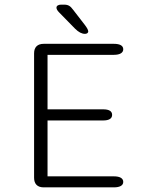

<svg xmlns="http://www.w3.org/2000/svg" viewBox="-20 -808 659 828"><path d="M346.5 -662C353 -662 360.5 -665 360.5 -672.5C360.5 -678.5 355.5 -688 345.5 -701L296 -765C283 -782.5 275 -788 254.5 -788H243.5C232.5 -788 223.5 -783.5 223.5 -775C223.5 -769.5 227 -762.5 235 -754.5L303.5 -684.5C319 -669 333 -662 346.5 -662ZM511.5 -595.5C511.5 -611 497.5 -619 471 -619H168.5C141.5 -619 127 -604.5 127 -578V-41.5C127 -14.5 141.5 0 168.5 0H471C497.5 0 511.5 -8.5 511.5 -23.5C511.5 -39 497.5 -47.5 471 -47.5H185V-288.5H424.5C451.5 -288.5 463.5 -297.5 463.5 -312.5C463.5 -328 451.5 -336.5 424.5 -336.5H185V-571.5H471C497.5 -571.5 511.5 -580.5 511.5 -595.5Z"/></svg>

Font: RTM Light Light
Style: Regular
Weight: 300
Designer: after Tyler Finck
Foundry: An Endless Supply
Version: Version 1.000;Glyphs 3.2.1 (3258)